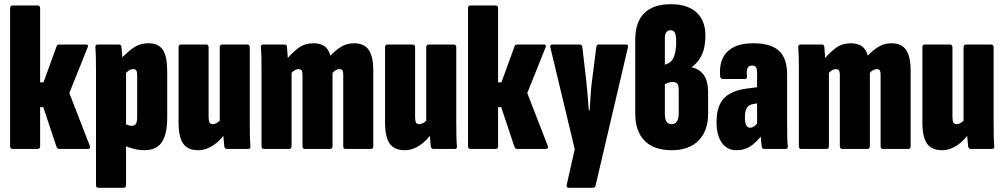

<svg xmlns="http://www.w3.org/2000/svg" viewBox="-20 -709 4778 914"><path d="M407 -16Q413 0 398 0H263Q253 0 249 -10L186 -199H171V-13Q171 0 159 0H40Q28 0 28 -13V-670Q28 -683 40 -683H159Q171 -683 171 -670V-317H187L250 -490Q253 -497 262 -497H390Q397 -497 398.5 -493Q400 -489 397 -483L310 -266Z M667 6Q643 6 615 -1Q587 -8 564 -19V-124Q575 -119 586 -114.5Q597 -110 607 -110Q621 -110 627 -119.5Q633 -129 633 -154V-348Q633 -365 629.5 -372.5Q626 -380 613 -380Q603 -380 592.5 -372.5Q582 -365 574 -356L550 -423Q580 -456 612 -479.5Q644 -503 688 -503Q734 -503 755 -472Q776 -441 776 -371V-150Q776 -69 750 -31.5Q724 6 667 6ZM448 185Q437 185 437 172V-369Q437 -402 436.5 -431Q436 -460 434 -483Q433 -497 444 -497H546Q557 -497 558 -487Q560 -473 561.5 -450.5Q563 -428 564 -408L580 -371V172Q580 185 568 185Z M924 6Q874 6 852 -25.5Q830 -57 830 -126V-484Q830 -497 842 -497H961Q973 -497 973 -484V-154Q973 -133 977.5 -125.5Q982 -118 993 -118Q1003 -118 1013.5 -124.5Q1024 -131 1033 -142L1056 -81Q1032 -42 996.5 -18Q961 6 924 6ZM1061 0Q1050 0 1048 -11Q1046 -27 1044 -51.5Q1042 -76 1042 -94L1026 -128V-484Q1026 -497 1039 -497H1157Q1169 -497 1169 -484V-130Q1169 -97 1169.5 -67Q1170 -37 1172 -14Q1174 0 1162 0Z M1236 0Q1225 0 1225 -13V-368Q1225 -401 1224.5 -430.5Q1224 -460 1222 -483Q1221 -497 1232 -497H1335Q1345 -497 1346 -487Q1347 -477 1348 -462Q1349 -447 1350 -433Q1376 -463 1404 -483Q1432 -503 1472 -503Q1504 -503 1524 -489.5Q1544 -476 1553 -444Q1576 -469 1603.5 -486Q1631 -503 1665 -503Q1713 -503 1735 -472Q1757 -441 1757 -373V-13Q1757 0 1746 0H1625Q1614 0 1614 -13V-353Q1614 -368 1610 -374Q1606 -380 1596 -380Q1588 -380 1579 -375.5Q1570 -371 1563 -362V-13Q1563 0 1551 0H1431Q1420 0 1420 -13V-353Q1420 -368 1415.5 -374Q1411 -380 1401 -380Q1393 -380 1384.5 -375.5Q1376 -371 1368 -362V-13Q1368 0 1356 0Z M1907 6Q1857 6 1835 -25.5Q1813 -57 1813 -126V-484Q1813 -497 1825 -497H1944Q1956 -497 1956 -484V-154Q1956 -133 1960.5 -125.5Q1965 -118 1976 -118Q1986 -118 1996.5 -124.5Q2007 -131 2016 -142L2039 -81Q2015 -42 1979.5 -18Q1944 6 1907 6ZM2044 0Q2033 0 2031 -11Q2029 -27 2027 -51.5Q2025 -76 2025 -94L2009 -128V-484Q2009 -497 2022 -497H2140Q2152 -497 2152 -484V-130Q2152 -97 2152.5 -67Q2153 -37 2155 -14Q2157 0 2145 0Z M2587 -16Q2593 0 2578 0H2443Q2433 0 2429 -10L2366 -199H2351V-13Q2351 0 2339 0H2220Q2208 0 2208 -13V-670Q2208 -683 2220 -683H2339Q2351 -683 2351 -670V-317H2367L2430 -490Q2433 -497 2442 -497H2570Q2577 -497 2578.5 -493Q2580 -489 2577 -483L2490 -266Z M2687 185Q2675 185 2678 170L2716 1L2600 -483Q2597 -497 2609 -497H2739Q2751 -497 2752 -486L2771 -323Q2774 -294 2777.5 -254.5Q2781 -215 2783 -183H2787Q2789 -215 2791.5 -254.5Q2794 -294 2798 -323L2819 -487Q2820 -497 2831 -497H2960Q2966 -497 2968.5 -494Q2971 -491 2969 -483L2815 175Q2813 185 2802 185Z M3178 6Q3093 6 3048.5 -39Q3004 -84 3004 -169V-518Q3004 -605 3047.5 -647Q3091 -689 3173 -689Q3253 -689 3295.5 -650Q3338 -611 3338 -540Q3338 -487 3322.5 -451Q3307 -415 3274 -390V-388Q3311 -380 3331 -351Q3351 -322 3351 -268V-169Q3351 -86 3305.5 -40Q3260 6 3178 6ZM3177 -118Q3194 -118 3202.5 -131Q3211 -144 3211 -170V-281Q3211 -302 3204 -310.5Q3197 -319 3183 -319Q3172 -319 3162 -315.5Q3152 -312 3145 -308V-168Q3145 -142 3152.5 -130Q3160 -118 3177 -118ZM3145 -401 3160 -407Q3180 -415 3189.5 -442.5Q3199 -470 3199 -508Q3199 -537 3193.5 -551Q3188 -565 3172 -565Q3159 -565 3152 -556Q3145 -547 3145 -527Z M3619 0Q3608 0 3606 -11Q3604 -26 3602 -50.5Q3600 -75 3600 -94L3584 -113V-358Q3584 -381 3579 -389Q3574 -397 3560 -397Q3544 -397 3538.5 -385Q3533 -373 3536 -346Q3538 -333 3524 -333H3421Q3409 -333 3408 -347Q3402 -423 3442.5 -463Q3483 -503 3565 -503Q3649 -503 3688 -467.5Q3727 -432 3727 -354V-130Q3727 -84 3727.5 -58Q3728 -32 3730 -14Q3732 0 3720 0ZM3486 6Q3441 6 3416 -29.5Q3391 -65 3391 -129Q3391 -200 3423.5 -238Q3456 -276 3532 -287L3593 -295L3592 -218L3567 -214Q3545 -211 3535.5 -195.5Q3526 -180 3526 -151Q3526 -126 3532 -113.5Q3538 -101 3551 -101Q3563 -101 3575.5 -112Q3588 -123 3603 -147L3615 -75Q3580 -30 3551.5 -12Q3523 6 3486 6Z M3794 0Q3783 0 3783 -13V-368Q3783 -401 3782.5 -430.5Q3782 -460 3780 -483Q3779 -497 3790 -497H3893Q3903 -497 3904 -487Q3905 -477 3906 -462Q3907 -447 3908 -433Q3934 -463 3962 -483Q3990 -503 4030 -503Q4062 -503 4082 -489.5Q4102 -476 4111 -444Q4134 -469 4161.5 -486Q4189 -503 4223 -503Q4271 -503 4293 -472Q4315 -441 4315 -373V-13Q4315 0 4304 0H4183Q4172 0 4172 -13V-353Q4172 -368 4168 -374Q4164 -380 4154 -380Q4146 -380 4137 -375.5Q4128 -371 4121 -362V-13Q4121 0 4109 0H3989Q3978 0 3978 -13V-353Q3978 -368 3973.5 -374Q3969 -380 3959 -380Q3951 -380 3942.5 -375.5Q3934 -371 3926 -362V-13Q3926 0 3914 0Z M4465 6Q4415 6 4393 -25.5Q4371 -57 4371 -126V-484Q4371 -497 4383 -497H4502Q4514 -497 4514 -484V-154Q4514 -133 4518.5 -125.5Q4523 -118 4534 -118Q4544 -118 4554.5 -124.5Q4565 -131 4574 -142L4597 -81Q4573 -42 4537.5 -18Q4502 6 4465 6ZM4602 0Q4591 0 4589 -11Q4587 -27 4585 -51.5Q4583 -76 4583 -94L4567 -128V-484Q4567 -497 4580 -497H4698Q4710 -497 4710 -484V-130Q4710 -97 4710.5 -67Q4711 -37 4713 -14Q4715 0 4703 0Z"/></svg>

Font: Sofia Sans Extra Condensed Black
Style: Regular
Weight: 900
Designer: Botio Nikoltchev, Ani Petrova
Foundry: lettersoup
Version: Version 4.101